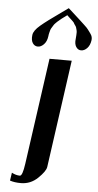

<svg xmlns="http://www.w3.org/2000/svg" viewBox="-64 -830 550 1076"><g transform="rotate(5 210.5 -292.0)"><path d="M273.4 -752Q271.5 -750 258.8 -741.2Q246.1 -732.4 244.1 -730.5Q242.2 -728.5 232.4 -720.7Q222.7 -712.9 220.2 -710.4Q217.8 -708 210.4 -700.7Q203.1 -693.4 200.7 -688.5Q198.2 -683.6 192.9 -675.8Q187.5 -668 185.5 -661.1Q183.6 -654.3 181.2 -645Q178.7 -635.7 177.7 -625Q173.8 -595.7 157.7 -579.1Q141.6 -562.5 124 -562.5Q105.5 -562.5 94.7 -579.1Q84 -595.7 87.9 -625Q90.8 -649.4 126.5 -679.7Q162.1 -710 244.1 -767.6Q266.6 -783.2 278.3 -792Q290 -781.2 313 -760.7Q335.9 -740.2 345.7 -731Q355.5 -721.7 372.1 -706.5Q388.7 -691.4 395 -682.6Q401.4 -673.8 409.7 -662.6Q418 -651.4 419.9 -642.6Q421.9 -633.8 420.9 -625Q417 -595.7 401.4 -579.1Q385.7 -562.5 367.2 -562.5Q349.6 -562.5 338.9 -579.1Q328.1 -595.7 332 -625Q333 -635.7 333.5 -645Q334 -654.3 334 -661.1Q334 -668 331.5 -676.3Q329.1 -684.6 328.1 -688.5Q327.1 -692.4 321.3 -700.2Q315.4 -708 314.9 -710.4Q314.5 -712.9 306.2 -721.2Q297.9 -729.5 296.4 -730.5Q294.9 -731.4 284.7 -741.2Q274.4 -751 273.4 -752ZM320.3 -500 235.4 105.5Q231.4 129.9 190.9 168.9Q150.4 208 95.7 208Q59.6 208 34.2 199.2L41 154.3Q64.5 167 86.9 167Q101.6 167 111.3 97.7L195.3 -500Z"/></g></svg>

Font: okolaks
Style: BoldItalic
Weight: 600
Width: 8
Italic angle: -8°
Version: Version 000.6.0